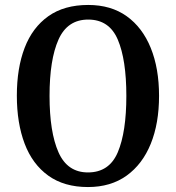

<svg xmlns="http://www.w3.org/2000/svg" viewBox="-20 -745 710 775"><path d="M335 10Q239 10 175 -36Q111 -82 79.5 -165Q48 -248 48 -359Q48 -470 79.5 -552Q111 -634 175 -679.5Q239 -725 336 -725Q428 -725 491.5 -679.5Q555 -634 588.5 -551.5Q622 -469 622 -358Q622 -247 588.5 -164.5Q555 -82 491 -36Q427 10 335 10ZM335 -49Q421 -49 455.5 -130.5Q490 -212 490 -358Q490 -504 455.5 -585Q421 -666 336 -666Q252 -666 216 -585Q180 -504 180 -358Q180 -212 216 -130.5Q252 -49 335 -49Z"/></svg>

Font: Noto Serif Condensed SemiBold
Style: Regular
Weight: 600
Width: 3
Designer: Monotype Design Team
Foundry: Monotype Imaging Inc.
Version: Version 2.013